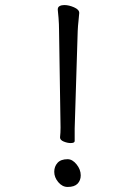

<svg xmlns="http://www.w3.org/2000/svg" viewBox="-20 -732 540 761"><path d="M276 -173Q276 -165 260 -165Q247 -165 232.5 -171Q218 -177 218 -187V-188Q219 -196 219.5 -206.5Q220 -217 220 -227L214 -614Q214 -635 212 -661Q210 -687 209 -693V-695Q209 -704 216.5 -708Q224 -712 235 -712Q253 -712 273.5 -703Q294 -694 294 -681V-680Q293 -664 291 -647.5Q289 -631 288 -609L276 -223ZM300 -37Q300 -17 287.5 -4Q275 9 248 9Q227 9 211 -10Q195 -29 195 -51Q195 -72 208 -86.5Q221 -101 248 -101Q267 -101 283.5 -80.5Q300 -60 300 -37Z"/></svg>

Font: Moon Stars Kai T HW
Style: Regular
Weight: 400
Designer: GuiWonder
Version: Version 1.101